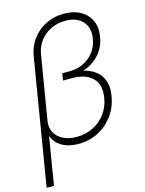

<svg xmlns="http://www.w3.org/2000/svg" viewBox="-138 -817 835 1102"><g transform="rotate(-15 280.0 -266.0)"><path d="M-1.5 204.1 122.1 -544.4Q131.3 -601.1 163.6 -644.3Q195.8 -687.5 244.6 -711.7Q293.5 -735.8 352.5 -735.8Q409.7 -735.8 450.4 -712.6Q491.2 -689.5 509.8 -648.4Q528.3 -607.4 519 -553.7Q511.7 -506.3 486.3 -470.7Q460.9 -435.1 424.3 -412.8Q387.7 -390.6 345.7 -383.8L348.1 -395.5Q381.3 -391.6 411.1 -379.2Q440.9 -366.7 462.4 -344.2Q483.9 -321.8 493.2 -288.1Q502.4 -254.4 494.6 -208Q483.9 -144.5 448.5 -95.7Q413.1 -46.9 359.6 -19.3Q306.2 8.3 241.7 8.3Q200.7 8.3 167.7 -3.7Q134.8 -15.6 113.3 -39.1Q91.8 -62.5 84.5 -95.7L92.8 -104L42 204.1ZM241.7 -33.2Q294.9 -33.2 339.4 -55.2Q383.8 -77.1 413.3 -116.7Q442.9 -156.2 451.2 -208Q464.4 -286.1 423.1 -326.2Q381.8 -366.2 305.2 -366.2H248.5L255.4 -407.7H298.8Q344.2 -407.7 381.8 -426Q419.4 -444.3 444.3 -477.3Q469.2 -510.3 476.1 -553.7Q486.8 -616.7 452.1 -655.5Q417.5 -694.3 349.6 -694.3Q303.2 -694.3 264.2 -675.8Q225.1 -657.2 199 -623.8Q172.9 -590.3 165.5 -544.4L102.5 -164.6Q96.7 -126.5 112.3 -96.9Q127.9 -67.4 161.4 -50.3Q194.8 -33.2 241.7 -33.2Z"/></g></svg>

Font: Inter 24pt ExtraLight
Style: Italic
Weight: 250
Italic angle: -9.3988°
Version: Version 4.001;git-66647c0bb